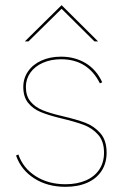

<svg xmlns="http://www.w3.org/2000/svg" viewBox="-20 -717 499 742"><path d="M42 -116 51 -120Q69 -67.5 117.8 -36.2Q166.5 -5 233 -5Q277.5 -5 311.2 -19.5Q345 -34 363.5 -61.5Q382 -89 382 -127Q382 -171 359.2 -196.5Q336.5 -222 304 -234.2Q271.5 -246.5 215 -260Q167.5 -271.5 137.2 -284Q107 -296.5 88.5 -319.8Q70 -343 70 -381Q70 -414.5 88.5 -441.2Q107 -468 140.2 -483Q173.5 -498 216 -498Q269.5 -498 311.2 -472.8Q353 -447.5 375 -399L366 -395Q319.5 -488 216 -488Q176.5 -488 145.5 -474.2Q114.5 -460.5 97.2 -436Q80 -411.5 80 -381Q80 -346.5 97.5 -325Q115 -303.5 143.8 -291.5Q172.5 -279.5 218 -269Q276 -255.5 310 -242.5Q344 -229.5 368 -202Q392 -174.5 392 -127Q392 -87 372.8 -57Q353.5 -27 317.5 -11Q281.5 5 233 5Q163.5 5 112.5 -27.5Q61.5 -60 42 -116ZM218 -697 359 -557H345L218 -683L90 -557H76Z"/></svg>

Font: HK Grotesk Thin
Style: Regular
Weight: 100
Designer: Alfredo Marco Pradil
Foundry: Hanken Design Co.
Version: Version 3.001